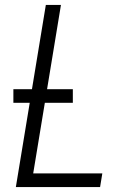

<svg xmlns="http://www.w3.org/2000/svg" viewBox="-20 -755 540 775"><path d="M44 0 100 -340H34V-395H109L165 -735H226L170 -395H274V-340H161L114 -55H393L384 0Z"/></svg>

Font: Iosevka SS18 Light
Style: Italic
Weight: 300
Italic angle: -9°
Monospace: yes
Designer: Belleve Invis
Foundry: Belleve Invis
Version: Version 25.1.1; ttfautohint (v1.8.4)